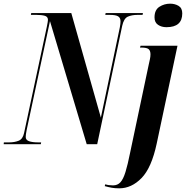

<svg xmlns="http://www.w3.org/2000/svg" viewBox="-54 -785 1012 1045"><path d="M-34 0 -33 -10H-5Q25 -10 47.5 -19Q70 -28 77 -61L201 -640Q207 -669 207 -677Q207 -694 190 -699Q173 -704 145 -704H114L116 -714H334L495 -145L598 -635Q602 -656 602 -669Q602 -688 589 -696Q576 -704 544 -704H519L521 -714H724L722 -704H694Q664 -704 642 -694.5Q620 -685 611 -644L475 0H418L218 -670L91 -77Q88 -62 87 -53.5Q86 -45 86 -39Q86 -23 104 -16.5Q122 -10 155 -10H170L168 0ZM852 -637Q825 -637 806 -650Q787 -663 787 -690Q787 -731 813.5 -748Q840 -765 872 -765Q898 -765 918 -753Q938 -741 938 -712Q938 -637 852 -637ZM595 240Q572 240 555 237Q538 234 516 228L519 218Q537 224 561 224Q586 224 601.5 207Q617 190 629 151Q641 112 654 47L755 -431Q759 -449 762 -463Q765 -477 765 -489Q765 -509 755 -517.5Q745 -526 716 -526H708L711 -536H912L799 -4Q771 128 716.5 184Q662 240 595 240Z"/></svg>

Font: Noto Serif Display ExtraCondensed
Style: Bold Italic
Weight: 700
Width: 2
Italic angle: -12°
Designer: Monotype Design Team
Foundry: Monotype Imaging Inc.
Version: Version 2.009